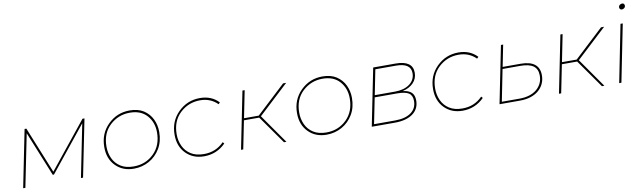

<svg xmlns="http://www.w3.org/2000/svg" viewBox="-40 -1201 5722 1708"><g transform="rotate(-10 2820.5 -346.5)"><path d="M168 -517H184L354 -98L691 -517H709L605 0H586L682 -478L355 -72H344L180 -476L84 0H64Z M1065 0Q965 0 901.5 -64.5Q838 -129 838 -234Q838 -356 919.5 -436.5Q1001 -517 1116 -517Q1191.5 -517 1241.5 -485Q1293 -451 1318 -398.2Q1343 -345.5 1343 -284Q1343 -198 1305 -134.2Q1267 -70.5 1203.8 -35.2Q1140.5 0 1065 0ZM1067 -20Q1175 -20 1249 -92Q1323 -164 1323 -283Q1323 -374 1268.5 -435.5Q1214 -497 1114 -497Q1010 -497 934 -426.5Q858 -356 858 -235Q858 -177.5 880.5 -128.5Q903 -79.5 949.5 -49.8Q996 -20 1067 -20Z M1700 0Q1600 0 1536.5 -64.5Q1473 -129 1473 -234Q1473 -356 1554.5 -436.5Q1636 -517 1751 -517Q1855 -517 1920 -448L1906 -434Q1843 -497 1749 -497Q1644 -497 1568 -426Q1492 -355 1492 -235Q1492 -178 1514.5 -129Q1537 -80 1583.5 -50Q1630 -20 1702 -20Q1810 -20 1883 -95L1895 -81Q1814 0 1700 0Z M2136 -517H2156L2107 -272H2240L2503 -517H2531L2258 -263L2442 0H2420L2241 -254H2103L2052 0H2032Z M2806 0Q2706 0 2642.5 -64.5Q2579 -129 2579 -234Q2579 -356 2660.5 -436.5Q2742 -517 2857 -517Q2932.5 -517 2982.5 -485Q3034 -451 3059 -398.2Q3084 -345.5 3084 -284Q3084 -198 3046 -134.2Q3008 -70.5 2944.8 -35.2Q2881.5 0 2806 0ZM2808 -20Q2916 -20 2990 -92Q3064 -164 3064 -283Q3064 -374 3009.5 -435.5Q2955 -497 2855 -497Q2751 -497 2675 -426.5Q2599 -356 2599 -235Q2599 -177.5 2621.5 -128.5Q2644 -79.5 2690.5 -49.8Q2737 -20 2808 -20Z M3317 -517H3519Q3673 -517 3673 -408Q3673 -354 3637 -316.5Q3601 -279 3540 -265Q3594 -258 3618.5 -233.5Q3643 -209 3643 -162Q3643 -86 3584.5 -43Q3526 0 3421 0H3213ZM3471 -272Q3553 -272 3603 -309Q3653 -346 3653 -407Q3653 -498 3518 -498H3333L3288 -272ZM3426 -19Q3520 -19 3571.5 -56.5Q3623 -94 3623 -161Q3623 -211 3591.5 -232Q3560 -253 3485 -253H3284L3237 -19Z M4035 0Q3935 0 3871.5 -64.5Q3808 -129 3808 -234Q3808 -356 3889.5 -436.5Q3971 -517 4086 -517Q4190 -517 4255 -448L4241 -434Q4178 -497 4084 -497Q3979 -497 3903 -426Q3827 -355 3827 -235Q3827 -178 3849.5 -129Q3872 -80 3918.5 -50Q3965 -20 4037 -20Q4145 -20 4218 -95L4230 -81Q4149 0 4035 0Z M4613 -322Q4783 -322 4783 -189Q4783 -146 4766.5 -111.5Q4750 -77 4720 -52Q4690 -27 4647.5 -13.5Q4605 0 4552 0H4367L4471 -517H4491L4452 -322ZM4552 -18Q4600 -18 4639 -30Q4678 -42 4705.5 -64.5Q4733 -87 4748.5 -118.5Q4764 -150 4764 -189Q4764 -248 4726 -276Q4688 -304 4608 -304H4448L4391 -18Z M5008 -517H5028L4979 -272H5112L5375 -517H5403L5130 -263L5314 0H5292L5113 -254H4975L4924 0H4904Z M5585.5 -641Q5575.5 -641 5569.8 -647.8Q5564 -654.5 5564 -663Q5564 -677 5574.5 -685Q5585 -693 5596.5 -693Q5606.5 -693 5612 -686.2Q5617.5 -679.5 5617.5 -671Q5617.5 -657 5607.2 -649Q5597 -641 5585.5 -641ZM5468 0H5448L5551 -517.5H5571.5Z"/></g></svg>

Font: Argentum Sans Thin
Style: Italic
Weight: 100
Italic angle: -11°
Designer: Julieta Ulanovsky (font), Cristiano Sobral (main changes and remaster)
Foundry: Julieta Ulanovsky (font), Cristiano Sobral (main changes and remaster)
Version: Version 2.007;June 15, 2022;FontCreator 14.0.0.2814 64-bit; 